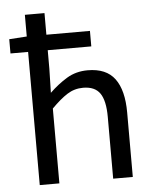

<svg xmlns="http://www.w3.org/2000/svg" viewBox="-52 -756 647 800"><g transform="rotate(-5 272.0 -356.0)"><path d="M81.9 0V-712.2H164V-479.7L161.6 -379Q196.3 -412.5 234.7 -435.9Q273.2 -459.2 322.2 -459.2Q399.9 -459.2 435.5 -411Q471.1 -362.9 471.1 -269.9V0H389V-258.5Q389 -326.2 367.5 -357.3Q346 -388.3 296.9 -388.3Q260.5 -388.3 230.5 -369.2Q200.6 -350.1 164 -313.1V0ZM8.2 -557V-616.6L86.2 -621.8H346.2V-557Z"/></g></svg>

Font: Source Sans 3 Variable
Style: Regular
Weight: 200
Designer: Paul D. Hunt
Foundry: Adobe Systems Incorporated
Version: Version 3.026